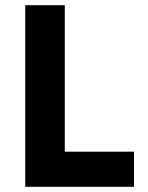

<svg xmlns="http://www.w3.org/2000/svg" viewBox="-20 -718 570 738"><path d="M77 0V-698H229V-135H495V0Z"/></svg>

Font: IBM Plex Sans Thai
Style: Bold
Weight: 700
Designer: Mike Abbink, Paul van der Laan, Pieter van Rosmalen, Ben Mitchell, Mark Frömberg
Foundry: Bold Monday
Version: Version 1.2